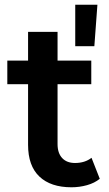

<svg xmlns="http://www.w3.org/2000/svg" viewBox="-20 -787 464 814"><path d="M283 7Q195 7 147 -38.5Q99 -84 99 -173V-652H224V-176Q224 -138 243.5 -117Q263 -96 298 -96Q340 -96 368 -118L403 -29Q381 -11 349 -2Q317 7 283 7ZM11 -430V-530H367V-430ZM299 -591V-767H393L380 -591Z"/></svg>

Font: MOST Montserrat SemiBold
Style: Regular
Weight: 600
Designer: Julieta Ulanovsky
Foundry: Julieta Ulanovsky
Version: Version 8.000;March 11, 2024;FontCreator 15.0.0.2926 64-bit